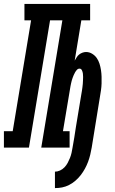

<svg xmlns="http://www.w3.org/2000/svg" viewBox="-66 -755 586 982"><path d="M215 207V123Q228 123 241 117Q254 111 264 100.5Q274 90 280.5 77.5Q287 65 292 52.5Q297 40 300 26.5Q303 13 305 0Q310 -26 314 -52Q318 -78 322 -104L350 -273Q352 -282 353 -290.5Q354 -299 355.5 -308Q357 -317 357.5 -326Q358 -335 358.5 -344Q359 -353 359 -361.5Q359 -370 358 -378.5Q357 -387 353 -395.5Q349 -404 341 -404Q333 -404 327.5 -398Q322 -392 318 -385Q314 -378 311 -371Q308 -364 305.5 -357Q303 -350 301 -343Q299 -336 297.5 -328.5Q296 -321 294.5 -314Q293 -307 292 -299L256 -84H290V0H145L253 -651H190L82 0H-46V-84H-1L93 -651H59V-735H395V-651H350L316 -445Q321 -453 326 -461.5Q331 -470 338.5 -476Q346 -482 355.5 -485.5Q365 -489 374 -489Q391 -489 405.5 -480Q420 -471 429 -458Q438 -445 443 -429Q448 -413 450.5 -396.5Q453 -380 453.5 -362.5Q454 -345 453.5 -328Q453 -311 450.5 -293.5Q448 -276 445 -259L403 0Q400 18 395.5 36.5Q391 55 384.5 72.5Q378 90 368.5 107.5Q359 125 347 140.5Q335 156 320 169Q305 182 287.5 191Q270 200 252 203.5Q234 207 215 207Z"/></svg>

Font: Iosevka Slab Semibold
Style: Italic
Weight: 600
Italic angle: -9°
Monospace: yes
Designer: Belleve Invis
Foundry: Belleve Invis
Version: Version 11.1.1; ttfautohint (v1.8.3)